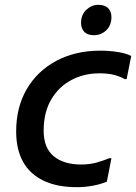

<svg xmlns="http://www.w3.org/2000/svg" viewBox="-20 -767 564 796"><path d="M47 -222Q47 -323 91.5 -398.5Q136 -474 215 -515.5Q294 -557 396 -557Q432 -557 467.5 -551.5Q503 -546 524 -535L505 -439H497Q480 -449 455 -456Q430 -463 392 -463Q328 -463 275.5 -435Q223 -407 192 -354Q161 -301 161 -225Q161 -154 202.5 -119.5Q244 -85 316 -85Q353 -85 382 -93.5Q411 -102 433 -111H442L423 -14Q397 -3 364.5 3Q332 9 298 9Q217 9 160.5 -18Q104 -45 75.5 -96.5Q47 -148 47 -222ZM370 -621Q343 -621 329.5 -635Q316 -649 316 -672Q316 -706 338 -726.5Q360 -747 387 -747Q415 -747 428.5 -733Q442 -719 442 -696Q442 -662 420.5 -641.5Q399 -621 370 -621Z"/></svg>

Font: Kufam Medium
Style: Italic
Weight: 500
Italic angle: -11°
Designer: Artur Schmal
Foundry: Original Type
Version: Version 1.301; ttfautohint (v1.8.3)